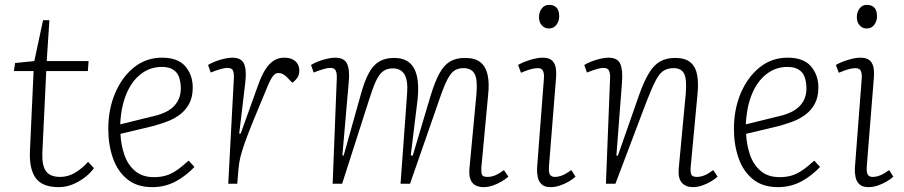

<svg xmlns="http://www.w3.org/2000/svg" viewBox="-20 -755 3714 789"><path d="M42 -496 121 -504 157 -672H183L172 -504H344L341 -463H170L154 -127Q152 -75 169 -51.5Q186 -28 228 -28Q259 -28 288 -45Q317 -62 342 -90L366 -64Q350 -42 326.5 -24.5Q303 -7 276.5 3.5Q250 14 221 14Q154 14 127 -23Q100 -60 103 -133L118 -463H37Z M646 -518Q711 -518 741.5 -482.5Q772 -447 772 -395Q772 -356 757.5 -329Q743 -302 719 -284Q695 -266 666.5 -255.5Q638 -245 609 -237L475 -205Q477 -160 491 -119Q505 -78 535 -52.5Q565 -27 613 -27Q638 -27 660 -33Q682 -39 705 -54.5Q728 -70 755 -95L779 -69Q763 -52 744 -37Q725 -22 704 -10.5Q683 1 658.5 7.5Q634 14 605 14Q543 14 503 -18.5Q463 -51 444 -105.5Q425 -160 425 -225Q425 -306 453 -372Q481 -438 530.5 -478Q580 -518 646 -518ZM723 -391Q723 -414 717 -434.5Q711 -455 693.5 -467.5Q676 -480 645 -480Q596 -480 558 -450Q520 -420 498.5 -367Q477 -314 474 -244L612 -278Q647 -286 671.5 -300.5Q696 -315 709.5 -338Q723 -361 723 -391Z M941 -433Q942 -451 938 -463.5Q934 -476 914 -476Q903 -476 886 -471Q869 -466 846 -457L835 -488Q846 -495 863.5 -502Q881 -509 900.5 -513.5Q920 -518 934 -518Q972 -518 983 -492.5Q994 -467 988 -416L963 -206H969L1041 -406Q1054 -443 1069.5 -468Q1085 -493 1104.5 -505.5Q1124 -518 1148 -518Q1167 -518 1181 -511.5Q1195 -505 1202.5 -493Q1210 -481 1210 -465Q1210 -447 1201.5 -435Q1193 -423 1181 -415L1159 -438Q1151 -446 1142.5 -450.5Q1134 -455 1124 -455Q1119 -455 1114 -453Q1109 -451 1103.5 -444.5Q1098 -438 1092 -427Q1086 -416 1079 -399Q1042 -311 1019.5 -255.5Q997 -200 985 -165.5Q973 -131 967.5 -108Q962 -85 960 -60L955 0H918Z M1653 -371Q1657 -425 1642 -449.5Q1627 -474 1594 -474Q1570 -474 1553.5 -461.5Q1537 -449 1524 -420Q1511 -391 1496 -343L1386 0H1347L1364 -433Q1365 -454 1359.5 -465Q1354 -476 1337 -476Q1326 -476 1309 -471Q1292 -466 1269 -457L1258 -488Q1269 -495 1286.5 -502Q1304 -509 1323.5 -513.5Q1343 -518 1357 -518Q1395 -518 1406.5 -492.5Q1418 -467 1413 -416L1387 -117L1392 -115L1463 -368Q1478 -422 1495.5 -454.5Q1513 -487 1538 -502Q1563 -517 1600 -517Q1637 -517 1660.5 -499Q1684 -481 1693 -443.5Q1702 -406 1696 -346L1668 -117L1676 -115L1749 -360Q1767 -419 1785.5 -453Q1804 -487 1829 -502Q1854 -517 1891 -517Q1933 -517 1955 -498.5Q1977 -480 1984 -446.5Q1991 -413 1986 -366L1958 -66Q1957 -47 1960.5 -37.5Q1964 -28 1983 -28Q1999 -28 2015 -34.5Q2031 -41 2051 -56L2069 -29Q2058 -19 2041 -9Q2024 1 2005 7.5Q1986 14 1967 14Q1947 14 1933 6Q1919 -2 1913 -18.5Q1907 -35 1909 -61L1938 -370Q1943 -429 1930 -452Q1917 -475 1885 -475Q1863 -475 1847.5 -465Q1832 -455 1817.5 -426.5Q1803 -398 1783 -339L1665 0H1626Z M2215 -430Q2217 -452 2211.5 -463.5Q2206 -475 2190 -475Q2176 -475 2159 -470Q2142 -465 2121 -456L2109 -488Q2129 -500 2159 -509Q2189 -518 2210 -518Q2237 -518 2249.5 -505.5Q2262 -493 2264.5 -472Q2267 -451 2264 -423L2236 -73Q2234 -47 2240 -37.5Q2246 -28 2260 -28Q2275 -28 2291 -34.5Q2307 -41 2328 -56L2345 -29Q2333 -18 2316.5 -8.5Q2300 1 2281 7.5Q2262 14 2242 14Q2218 14 2205.5 2Q2193 -10 2189.5 -28.5Q2186 -47 2187 -65ZM2195 -684Q2195 -706 2206.5 -720.5Q2218 -735 2236 -735Q2250 -735 2259.5 -729.5Q2269 -724 2273.5 -713.5Q2278 -703 2278 -688Q2278 -669 2267 -653.5Q2256 -638 2235 -638Q2218 -638 2206.5 -651Q2195 -664 2195 -684Z M2929 -29Q2918 -19 2901 -9Q2884 1 2865 7.5Q2846 14 2827 14Q2798 14 2782 -4Q2766 -22 2769 -61L2798 -370Q2803 -429 2791.5 -452Q2780 -475 2748 -475Q2725 -475 2708 -465Q2691 -455 2675.5 -426Q2660 -397 2637 -338L2509 0H2470L2487 -433Q2488 -454 2482.5 -465Q2477 -476 2460 -476Q2449 -476 2432 -471Q2415 -466 2392 -457L2381 -488Q2392 -495 2409.5 -502Q2427 -509 2446.5 -513.5Q2466 -518 2480 -518Q2518 -518 2529 -492.5Q2540 -467 2536 -416L2513 -116L2519 -115L2605 -361Q2625 -418 2645.5 -452.5Q2666 -487 2692 -502Q2718 -517 2754 -517Q2796 -517 2817.5 -498.5Q2839 -480 2845 -446Q2851 -412 2846 -365L2818 -66Q2817 -47 2821 -37.5Q2825 -28 2844 -28Q2859 -28 2875 -34.5Q2891 -41 2911 -56Z M3217 -518Q3282 -518 3312.5 -482.5Q3343 -447 3343 -395Q3343 -356 3328.5 -329Q3314 -302 3290 -284Q3266 -266 3237.5 -255.5Q3209 -245 3180 -237L3046 -205Q3048 -160 3062 -119Q3076 -78 3106 -52.5Q3136 -27 3184 -27Q3209 -27 3231 -33Q3253 -39 3276 -54.5Q3299 -70 3326 -95L3350 -69Q3334 -52 3315 -37Q3296 -22 3275 -10.5Q3254 1 3229.5 7.5Q3205 14 3176 14Q3114 14 3074 -18.5Q3034 -51 3015 -105.5Q2996 -160 2996 -225Q2996 -306 3024 -372Q3052 -438 3101.5 -478Q3151 -518 3217 -518ZM3294 -391Q3294 -414 3288 -434.5Q3282 -455 3264.5 -467.5Q3247 -480 3216 -480Q3167 -480 3129 -450Q3091 -420 3069.5 -367Q3048 -314 3045 -244L3183 -278Q3218 -286 3242.5 -300.5Q3267 -315 3280.5 -338Q3294 -361 3294 -391Z M3521 -430Q3523 -452 3517.5 -463.5Q3512 -475 3496 -475Q3482 -475 3465 -470Q3448 -465 3427 -456L3415 -488Q3435 -500 3465 -509Q3495 -518 3516 -518Q3543 -518 3555.5 -505.5Q3568 -493 3570.5 -472Q3573 -451 3570 -423L3542 -73Q3540 -47 3546 -37.5Q3552 -28 3566 -28Q3581 -28 3597 -34.5Q3613 -41 3634 -56L3651 -29Q3639 -18 3622.5 -8.5Q3606 1 3587 7.5Q3568 14 3548 14Q3524 14 3511.5 2Q3499 -10 3495.5 -28.5Q3492 -47 3493 -65ZM3501 -684Q3501 -706 3512.5 -720.5Q3524 -735 3542 -735Q3556 -735 3565.5 -729.5Q3575 -724 3579.5 -713.5Q3584 -703 3584 -688Q3584 -669 3573 -653.5Q3562 -638 3541 -638Q3524 -638 3512.5 -651Q3501 -664 3501 -684Z"/></svg>

Font: Literata 18pt ExtraLight
Style: Italic
Weight: 250
Italic angle: -2°
Designer: Latin by Veronika Burian and Jose Scaglione. Greek by Irene Vlachou. Cyrillic by Vera Evstafieva
Foundry: TypeTogether
Version: Version 3.103;gftools[0.9.29]